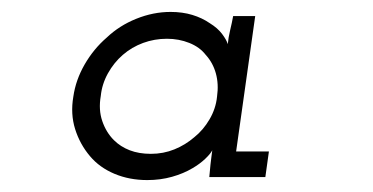

<svg xmlns="http://www.w3.org/2000/svg" viewBox="-20 -603 625 322"><path d="M103 -441Q98 -412 106 -386.5Q114 -361 131 -341Q147 -322 172 -311.5Q197 -301 227 -301Q249 -301 268.5 -306.5Q288 -312 303 -321Q315 -328 324 -336.5Q333 -345 336 -351Q335 -345 334.5 -339.5Q334 -334 333 -327L331 -306H425L431 -349H376L408 -576H371Q369 -565 366 -552.5Q363 -540 362 -529Q360 -536 352.5 -546Q345 -556 332 -564Q319 -573 302.5 -578Q286 -583 266 -583Q237 -583 208.5 -571.5Q180 -560 159 -540Q137 -521 122 -495Q107 -469 103 -441ZM149 -442Q151 -462 161 -480Q171 -498 186 -511Q201 -524 220 -531Q239 -538 260 -538Q280 -538 297.5 -531Q315 -524 325 -511Q337 -498 342 -480Q347 -462 344 -441Q342 -421 331.5 -403Q321 -385 306 -373Q291 -360 272.5 -352.5Q254 -345 233 -345Q213 -345 197.5 -351Q182 -357 171 -368Q158 -381 151.5 -400Q145 -419 149 -442Z"/></svg>

Font: Josefin Slab Thin SemiBold
Style: Italic
Weight: 600
Italic angle: -12°
Version: Version 2.000